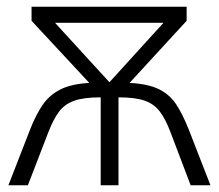

<svg xmlns="http://www.w3.org/2000/svg" viewBox="-20 -552 653 572"><path d="M536 -532V-490L366 -305Q422 -302 454 -286Q486 -270 505 -241Q524 -212 542 -167L607 0H548L488 -158Q473 -198 455.5 -220.5Q438 -243 410 -252.5Q382 -262 333 -262V0H280V-262Q230 -262 201.5 -252Q173 -242 156 -219.5Q139 -197 124 -158L63 0H5L70 -167Q86 -208 106 -238Q126 -268 159 -285Q192 -302 246 -305L74 -490V-532ZM467 -484H144L306 -307Z"/></svg>

Font: BC Sans Light
Style: Regular
Weight: 300
Designer: Monotype Design Team
Foundry: Monotype Imaging Inc.
Version: Version 2.000;GOOG;noto-source:20170915:90ef993387c0